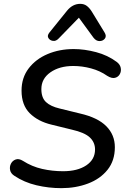

<svg xmlns="http://www.w3.org/2000/svg" viewBox="-20 -969 662 998"><path d="M299 9Q233 9 169.5 -6Q106 -21 55 -55Q36 -67 32.5 -85Q29 -103 37 -118.5Q45 -134 61.5 -140Q78 -146 99 -133Q146 -103 199 -91Q252 -79 308 -79Q383 -79 428.5 -109.5Q474 -140 474 -192Q474 -229 447 -254.5Q420 -280 354 -295L248 -321Q177 -338 134.5 -380.5Q92 -423 92 -498Q92 -565 129 -613.5Q166 -662 227.5 -688Q289 -714 363 -714Q419 -714 479.5 -698Q540 -682 587 -647Q604 -634 607.5 -616.5Q611 -599 603 -584Q595 -569 578 -564.5Q561 -560 537 -575Q500 -601 453.5 -613.5Q407 -626 361 -626Q289 -626 242 -593Q195 -560 195 -506Q195 -461 219 -438.5Q243 -416 290 -405L396 -379Q488 -358 532.5 -313Q577 -268 577 -204Q577 -134 539 -86.5Q501 -39 437.5 -15Q374 9 299 9ZM285 -769Q271 -754 255 -756.5Q239 -759 231.5 -771.5Q224 -784 237 -800L329 -914Q358 -949 397 -949Q417 -949 431 -938.5Q445 -928 457 -909L523 -801Q535 -782 525.5 -769Q516 -756 498 -755.5Q480 -755 466 -773L390 -877Z"/></svg>

Font: Nunito SemiBold
Style: Italic
Weight: 600
Italic angle: -9°
Designer: Vernon Adams
Foundry: Vernon Adams
Version: Version 3.601; ttfautohint (v1.8.2.53-6de2)